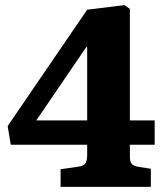

<svg xmlns="http://www.w3.org/2000/svg" viewBox="-20 -731 643 751"><path d="M217 0V-69L286 -79Q309 -82 315 -93.5Q321 -105 321 -125V-165H22L10 -238L321 -693L467 -711L488 -696V-260H585V-165H488V-118Q488 -98 496 -89.5Q504 -81 524 -78L570 -71V0ZM122 -260H321V-544L319 -549Z"/></svg>

Font: Literata 12pt
Style: Bold
Weight: 700
Designer: Latin by Veronika Burian and Jose Scaglione. Greek by Irene Vlachou. Cyrillic by Vera Evstafieva.
Foundry: TypeTogether
Version: Version 3.002